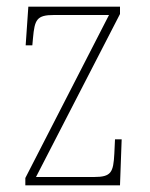

<svg xmlns="http://www.w3.org/2000/svg" viewBox="-20 -556 449 576"><path d="M56 0H340L345 -138H325L323 -95C320 -39 314 -25 262 -25H88L340 -514V-536H65L57 -420H77L79 -442C84 -497 90 -511 142 -511H307L56 -22Z"/></svg>

Font: Noto Serif Georgian Condensed Thin
Style: Regular
Weight: 100
Width: 3
Designer: Monotype Design Team, Akaki Razmadze
Foundry: Google LLC
Version: Version 2.003